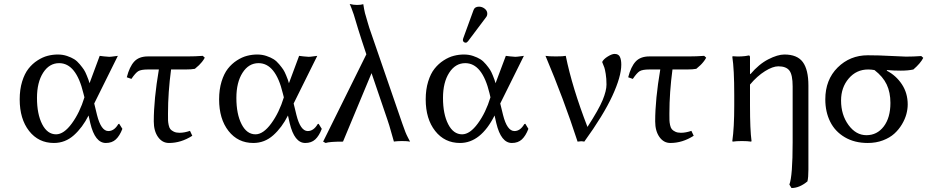

<svg xmlns="http://www.w3.org/2000/svg" viewBox="-20 -717 4713 976"><path d="M581.1 -85.9 585.9 -87.9 602.1 -62Q588.4 -26.4 568.8 -8.3Q549.3 9.8 518.1 9.8Q462.9 9.8 439 -90.8L430.2 -129.9Q399.4 -68.8 355.5 -29.5Q311.5 9.8 253.9 9.8Q175.8 9.8 127.9 -51.3Q80.1 -112.3 80.1 -211.9Q80.1 -262.2 92.5 -302.5Q105 -342.8 124.8 -367.9Q144.5 -393.1 170.7 -409.9Q196.8 -426.8 222.4 -433.3Q248 -439.9 273.9 -439.9Q298.8 -439.9 320.6 -432.6Q342.3 -425.3 357.2 -416Q372.1 -406.7 385.7 -390.1Q399.4 -373.5 406.5 -362.8Q413.6 -352.1 420.9 -333.7Q428.2 -315.4 429.9 -310.8Q431.6 -306.2 435.1 -293.9L486.8 -433.1Q490.7 -432.6 508.5 -430.4Q526.4 -428.2 535.2 -428.2Q543.9 -428.2 560.5 -430.7Q577.1 -433.1 579.1 -433.1L459 -190.9L473.1 -132.8Q493.7 -50.8 530.8 -50.8Q560.5 -50.8 581.1 -85.9ZM265.1 -34.2Q304.7 -34.2 345.2 -89.6Q385.7 -145 409.2 -222.2L403.8 -243.2Q367.2 -396 280.8 -396Q230.5 -396 199.2 -347.2Q168 -298.3 168 -219.2Q168 -137.2 194.3 -85.7Q220.7 -34.2 265.1 -34.2Z M923.8 -363.8H849.6Q834 -246.6 834 -141.1Q834 -138.2 834 -132.3Q834 -114.3 834.2 -105Q834.5 -95.7 837.4 -81.5Q840.3 -67.4 846.2 -60.3Q852.1 -53.2 863.8 -47.6Q875.5 -42 892.6 -42Q917 -42 945.8 -51.8L957.5 -26.9Q900.4 9.8 838.9 9.8Q804.7 9.8 783.2 -20.8Q761.7 -51.3 761.7 -100.1Q761.7 -211.9 787.6 -363.8H731.9Q696.8 -363.8 682.6 -355Q668.5 -346.2 647.9 -315.9L624.5 -324.2Q638.2 -377.9 662.4 -404.1Q686.5 -430.2 731.9 -430.2H932.6Q972.2 -430.2 1010.7 -433.1L1021 -423.8Q1015.1 -412.6 1006.6 -402.1Q998 -391.6 991.7 -385.7Q985.4 -379.9 970.7 -367.2Q953.1 -363.8 923.8 -363.8Z M1594.7 -85.9 1599.6 -87.9 1615.7 -62Q1602.1 -26.4 1582.5 -8.3Q1563 9.8 1531.7 9.8Q1476.6 9.8 1452.6 -90.8L1443.8 -129.9Q1413.1 -68.8 1369.1 -29.5Q1325.2 9.8 1267.6 9.8Q1189.5 9.8 1141.6 -51.3Q1093.8 -112.3 1093.8 -211.9Q1093.8 -262.2 1106.2 -302.5Q1118.7 -342.8 1138.4 -367.9Q1158.2 -393.1 1184.3 -409.9Q1210.4 -426.8 1236.1 -433.3Q1261.7 -439.9 1287.6 -439.9Q1312.5 -439.9 1334.2 -432.6Q1356 -425.3 1370.8 -416Q1385.7 -406.7 1399.4 -390.1Q1413.1 -373.5 1420.2 -362.8Q1427.2 -352.1 1434.6 -333.7Q1441.9 -315.4 1443.6 -310.8Q1445.3 -306.2 1448.7 -293.9L1500.5 -433.1Q1504.4 -432.6 1522.2 -430.4Q1540 -428.2 1548.8 -428.2Q1557.6 -428.2 1574.2 -430.7Q1590.8 -433.1 1592.8 -433.1L1472.7 -190.9L1486.8 -132.8Q1507.3 -50.8 1544.4 -50.8Q1574.2 -50.8 1594.7 -85.9ZM1278.8 -34.2Q1318.4 -34.2 1358.9 -89.6Q1399.4 -145 1422.9 -222.2L1417.5 -243.2Q1380.9 -396 1294.4 -396Q1244.1 -396 1212.9 -347.2Q1181.6 -298.3 1181.6 -219.2Q1181.6 -137.2 1208 -85.7Q1234.4 -34.2 1278.8 -34.2Z M1868.7 -345.2 1723.6 2.9Q1654.3 2.9 1635.3 9.8L1622.6 2.9L1842.3 -440.9L1818.4 -513.2Q1803.2 -559.1 1778.3 -643.1Q1771.5 -662.6 1766.4 -676Q1761.2 -689.5 1759.3 -693.4L1757.3 -696.8Q1777.8 -691.9 1794.4 -691.9Q1815.4 -691.9 1826.7 -695.8Q1830.6 -669.9 1835.4 -649.9Q1835.9 -648.9 1840.1 -634Q1844.2 -619.1 1849.6 -601.1Q1855 -583 1857.4 -575.2L2025.4 -87.9Q2035.2 -59.6 2040.8 -45.7Q2046.4 -31.7 2053.7 -17.8Q2061 -3.9 2064.5 2.9Q2053.2 0 2022.5 0Q2011.7 0 2001.7 0.7Q1991.7 1.5 1986.8 2L1982.4 2.9Q1977.5 -12.2 1968.5 -45.7Q1959.5 -79.1 1949.2 -108.9Z M2645 -85.9 2650.4 -87.9 2666 -62Q2652.3 -26.4 2632.8 -8.3Q2613.3 9.8 2582 9.8Q2526.9 9.8 2502.9 -90.8L2494.1 -129.9Q2423.8 9.8 2318.4 9.8Q2240.2 9.8 2192.1 -51.3Q2144 -112.3 2144 -211.9Q2144 -262.2 2156.5 -302.5Q2168.9 -342.8 2189 -367.9Q2209 -393.1 2235.1 -409.9Q2261.2 -426.8 2286.9 -433.3Q2312.5 -439.9 2338.4 -439.9Q2363.3 -439.9 2385 -432.6Q2406.7 -425.3 2421.6 -416Q2436.5 -406.7 2450.2 -390.1Q2463.9 -373.5 2470.7 -363Q2477.5 -352.5 2485.1 -333.7Q2492.7 -314.9 2493.9 -310.8Q2495.1 -306.6 2499 -293.9L2551.3 -433.1Q2555.2 -432.6 2572.8 -430.4Q2590.3 -428.2 2599.1 -428.2Q2607.9 -428.2 2624.5 -430.7Q2641.1 -433.1 2643.1 -433.1L2522.9 -190.9L2537.1 -132.8Q2557.6 -50.8 2595.2 -50.8Q2624.5 -50.8 2645 -85.9ZM2329.1 -34.2Q2368.7 -34.2 2409.2 -89.6Q2449.7 -145 2473.1 -222.2L2468.3 -243.2Q2431.6 -396 2345.2 -396Q2294.9 -396 2263.4 -347.2Q2231.9 -298.3 2231.9 -219.2Q2231.9 -137.2 2258.3 -85.7Q2284.7 -34.2 2329.1 -34.2ZM2415 -683.1Q2430.7 -683.1 2443.8 -672.9Q2457 -662.6 2457 -647.9Q2457 -637.2 2451.2 -629.9L2359.4 -507.8Q2353.5 -500 2347.2 -500Q2341.3 -500 2337.2 -503.9Q2333 -507.8 2333 -513.2Q2333 -517.1 2335 -522.9L2387.2 -666Q2393.1 -683.1 2415 -683.1Z M2856 -433.1Q2888.7 -272 2966.3 -71.8Q3023.9 -160.6 3043.5 -208.3Q3063 -255.9 3063 -287.1Q3063 -317.9 3059.1 -341.3Q3055.2 -364.7 3052.2 -373.5Q3049.3 -382.3 3041 -401.9Q3047.9 -416.5 3069.3 -429.7Q3090.8 -442.9 3104 -442.9Q3124 -442.9 3131.1 -428.2Q3138.2 -413.6 3138.2 -388.2Q3138.2 -328.1 3092.8 -229.7Q3047.4 -131.3 2950.2 2.9Q2940.9 1 2934.1 1L2916 2.9Q2845.7 -213.4 2752.9 -433.1Q2769 -430.2 2806.2 -430.2Q2842.8 -430.2 2856 -433.1Z M3472.7 -363.8H3398.4Q3382.8 -246.6 3382.8 -141.1Q3382.8 -138.2 3382.8 -132.3Q3382.8 -114.3 3383.1 -105Q3383.3 -95.7 3386.2 -81.5Q3389.2 -67.4 3395 -60.3Q3400.9 -53.2 3412.6 -47.6Q3424.3 -42 3441.4 -42Q3465.8 -42 3494.6 -51.8L3506.3 -26.9Q3449.2 9.8 3387.7 9.8Q3353.5 9.8 3332 -20.8Q3310.5 -51.3 3310.5 -100.1Q3310.5 -211.9 3336.4 -363.8H3280.8Q3245.6 -363.8 3231.4 -355Q3217.3 -346.2 3196.8 -315.9L3173.3 -324.2Q3187 -377.9 3211.2 -404.1Q3235.4 -430.2 3280.8 -430.2H3481.4Q3521 -430.2 3559.6 -433.1L3569.8 -423.8Q3564 -412.6 3555.4 -402.1Q3546.9 -391.6 3540.5 -385.7Q3534.2 -379.9 3519.5 -367.2Q3502 -363.8 3472.7 -363.8Z M3936.5 -379.9Q3908.2 -379.9 3868.7 -355.2Q3829.1 -330.6 3792.5 -287.1V-180.2Q3792.5 -57.1 3800.3 0L3798.3 2.9Q3780.3 0 3751.5 0Q3722.7 0 3704.6 2.9L3702.6 0Q3712.4 -67.9 3712.4 -180.2V-233.9Q3712.4 -366.7 3702.6 -428.2L3704.6 -431.2Q3750 -427.2 3786.6 -435.1Q3792.5 -435.1 3792.5 -424.8V-342.8L3794.4 -339.8Q3837.9 -391.1 3885.5 -415.5Q3933.1 -439.9 3967.3 -439.9Q4032.7 -439.9 4061 -401.4Q4089.4 -362.8 4089.4 -282.2V145Q4089.4 185.1 4084.5 205.1Q4043.9 238.8 4003.4 238.8L3992.7 221.2Q4009.3 178.2 4009.3 6.8V-277.8Q4009.3 -336.9 3992.7 -358.4Q3976.1 -379.9 3936.5 -379.9Z M4623 -363.8Q4596.7 -357.9 4559.1 -357.9Q4522.9 -357.9 4489.3 -360.8L4487.3 -357.9Q4534.7 -333.5 4564.5 -288.6Q4594.2 -243.7 4594.2 -186Q4594.2 -162.6 4587.4 -137Q4580.6 -111.3 4564.7 -84.7Q4548.8 -58.1 4525.9 -37.4Q4502.9 -16.6 4468 -3.4Q4433.1 9.8 4391.1 9.8Q4323.7 9.8 4274.2 -19.5Q4224.6 -48.8 4200 -98.6Q4175.3 -148.4 4175.3 -211.9Q4175.3 -311.5 4238 -373.8Q4300.8 -436 4391.1 -436Q4447.8 -436 4508.3 -432.6Q4568.8 -429.2 4585.4 -429.2Q4624.5 -429.2 4663.1 -432.1L4673.3 -422.9Q4659.2 -395 4623 -363.8ZM4393.1 -363.8Q4333.5 -363.8 4294.4 -318.1Q4255.4 -272.5 4255.4 -206.1Q4255.4 -133.3 4293.2 -81.5Q4331.1 -29.8 4384.3 -29.8Q4438.5 -29.8 4472.4 -74.2Q4506.3 -118.7 4506.3 -193.8Q4506.3 -247.6 4487.3 -287.6Q4468.3 -327.6 4425.3 -360.8Q4408.7 -363.8 4393.1 -363.8Z"/></svg>

Font: Linear Smooth
Style: Regular
Weight: 400
Designer: Philipp H. Poll, Flanker
Foundry: Philipp H. Poll, reworked by Flanker
Version: Version 1.061 | FøM Fix